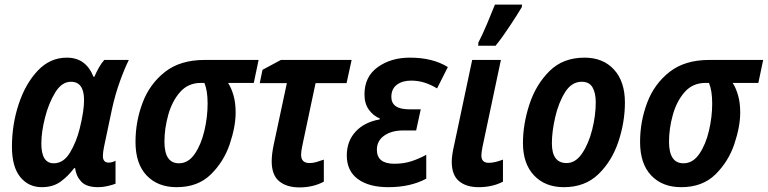

<svg xmlns="http://www.w3.org/2000/svg" viewBox="-20 -805 3343 836"><path d="M303 -73H307Q311 -39 333.5 -14.5Q356 10 408 10Q428 10 449 5Q470 0 483 -5V-105Q468 -97 453 -97Q428 -97 428 -126Q428 -142 433 -166L468 -332Q482 -395 502 -450.5Q522 -506 541 -544H434Q422 -531 410.5 -510.5Q399 -490 391 -471H387Q354 -554 271 -554Q198 -554 144.5 -497.5Q91 -441 61.5 -352Q32 -263 32 -166Q32 -79 68 -34.5Q104 10 162 10Q210 10 243 -13.5Q276 -37 303 -73ZM160 -180Q160 -230 176 -293Q192 -356 220.5 -402.5Q249 -449 289 -449Q346 -449 346 -369Q346 -321 327 -245Q313 -188 285 -141Q257 -94 214 -94Q160 -94 160 -180Z M1006 -315Q1006 -358 996.5 -390.5Q987 -423 973 -444H1085L1106 -544H871Q765 -544 698.5 -492Q632 -440 601 -358Q570 -276 570 -187Q570 -92 618.5 -41Q667 10 749 10Q842 10 898.5 -46Q955 -102 980.5 -178Q1006 -254 1006 -315ZM696 -188Q696 -245 712.5 -304.5Q729 -364 764 -404Q799 -444 855 -444H870Q877 -427 880.5 -405Q884 -383 884 -354Q884 -296 870 -236Q856 -176 828 -135Q800 -94 759 -94Q696 -94 696 -188Z M1390 -14V-110Q1373 -104 1358 -99.5Q1343 -95 1328 -95Q1291 -95 1291 -131Q1291 -145 1296 -169L1354 -443H1489L1511 -544H1203L1123 -501L1111 -443H1229L1172 -176Q1163 -134 1163 -103Q1163 -43 1195.5 -16Q1228 11 1284 11Q1343 11 1390 -14Z M1836 -27V-131Q1805 -114 1771.5 -103Q1738 -92 1697 -92Q1621 -92 1621 -153Q1621 -192 1653 -214.5Q1685 -237 1736 -237H1792L1812 -329H1762Q1684 -329 1684 -383Q1684 -418 1708 -436Q1732 -454 1770 -454Q1801 -454 1829 -445Q1857 -436 1883 -420L1930 -513Q1864 -554 1765 -554Q1682 -554 1624.5 -512.5Q1567 -471 1567 -394Q1567 -354 1586 -327.5Q1605 -301 1634 -289L1633 -285Q1566 -273 1528 -231.5Q1490 -190 1490 -128Q1490 -61 1538 -25.5Q1586 10 1671 10Q1767 10 1836 -27Z M2138 -606Q2167 -642 2200 -692Q2233 -742 2252 -774L2253 -785H2135Q2123 -754 2101 -702Q2079 -650 2063 -620L2062 -606ZM2170 -14V-110Q2134 -96 2108 -96Q2076 -96 2076 -128Q2076 -141 2081 -166L2161 -544H2036L1958 -176Q1947 -129 1947 -101Q1947 -43 1978.5 -16.5Q2010 10 2064 10Q2124 10 2170 -14Z M2701 -359Q2701 -450 2653.5 -502Q2606 -554 2525 -554Q2431 -554 2372 -495Q2313 -436 2285 -350Q2257 -264 2257 -182Q2257 -92 2305.5 -41Q2354 10 2435 10Q2527 10 2585.5 -46.5Q2644 -103 2672.5 -188Q2701 -273 2701 -359ZM2383 -181Q2383 -232 2397.5 -295Q2412 -358 2440.5 -403.5Q2469 -449 2513 -449Q2546 -449 2560 -424.5Q2574 -400 2574 -360Q2574 -302 2558.5 -240.5Q2543 -179 2514.5 -137Q2486 -95 2447 -95Q2383 -95 2383 -181Z M3203 -315Q3203 -358 3193.5 -390.5Q3184 -423 3170 -444H3282L3303 -544H3068Q2962 -544 2895.5 -492Q2829 -440 2798 -358Q2767 -276 2767 -187Q2767 -92 2815.5 -41Q2864 10 2946 10Q3039 10 3095.5 -46Q3152 -102 3177.5 -178Q3203 -254 3203 -315ZM2893 -188Q2893 -245 2909.5 -304.5Q2926 -364 2961 -404Q2996 -444 3052 -444H3067Q3074 -427 3077.5 -405Q3081 -383 3081 -354Q3081 -296 3067 -236Q3053 -176 3025 -135Q2997 -94 2956 -94Q2893 -94 2893 -188Z"/></svg>

Font: Noto Sans UI SemiCondensed
Style: Bold Italic
Weight: 700
Width: 4
Designer: Monotype Design Team
Foundry: Monotype Imaging Inc.
Version: 1.001